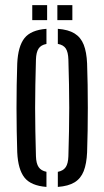

<svg xmlns="http://www.w3.org/2000/svg" viewBox="-20 -718 404 744"><path d="M46.8 -127.8Q45.5 -166.7 44.8 -210.3Q44 -254 44 -299.3Q44 -344.6 44.7 -388.5Q45.4 -432.4 46.8 -472Q49.9 -538.8 74.9 -570.3Q99.8 -601.7 160 -606.3V-547.7Q138.7 -543.8 129.5 -529.7Q120.2 -515.6 119.3 -487.3Q117.9 -435.8 117 -389.9Q116.1 -344.1 116.1 -299.9Q116.1 -255.6 117 -209.8Q117.9 -163.9 119.3 -112.5Q120.2 -84.5 129.7 -70.5Q139.1 -56.5 160 -52.3V6.3Q100 1.7 75 -29.7Q49.9 -61.2 46.8 -127.8ZM204.1 6.3V-52.1Q225.3 -56.3 234.7 -70.4Q244.1 -84.4 245 -112.5Q246.4 -164.4 247.4 -210.2Q248.3 -256 248.3 -300.1Q248.3 -344.2 247.4 -390Q246.4 -435.8 245 -487.3Q244.1 -516.2 234.9 -530.1Q225.7 -544.1 204.1 -547.9V-606.3Q244.8 -603.3 269 -588.3Q293.1 -573.3 304.4 -544.8Q315.6 -516.3 317.5 -472Q318.9 -433.1 319.6 -389.4Q320.3 -345.7 320.3 -300.6Q320.3 -255.5 319.6 -211.5Q318.9 -167.5 317.5 -127.8Q315.6 -83.8 304.4 -55Q293.1 -26.3 269 -11.5Q244.8 3.3 204.1 6.3ZM202.3 -640V-698.1H260.4V-640ZM105 -640V-698.1H162.6V-640Z"/></svg>

Font: Big Shoulders Stencil Display SC Thin
Style: Regular
Weight: 100
Designer: Patric King
Foundry: XO Type Co
Version: Version 2.001